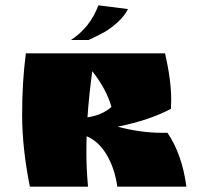

<svg xmlns="http://www.w3.org/2000/svg" viewBox="-20 -700 746 720"><path d="M622 -326 621 -292Q541 -249 421 -225Q507 -202 587 -202H608Q663 -121 679 0H420Q410 -70 379.5 -120.5Q349 -171 305 -189Q304 -172 304 -121Q304 -70 310 0H92Q63 -145 63 -269.5Q63 -394 77 -500H599Q622 -399 622 -326ZM326 -433Q314 -345 308 -260Q363 -268 398 -299Q379 -366 326 -433ZM349 -680 460 -666Q446 -639 420.5 -616Q395 -593 372 -580Q349 -567 312 -550H246Q318 -597 349 -680Z"/></svg>

Font: Ruslan Display
Style: Regular
Weight: 400
Version: Version 1.000